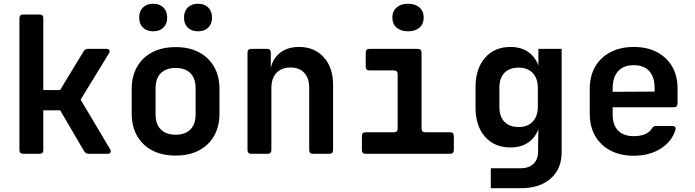

<svg xmlns="http://www.w3.org/2000/svg" viewBox="-20 -806 3640 1006"><path d="M101.8 0Q81.8 0 81.8 -20V-710Q81.8 -730 101.8 -730H186.9Q206.9 -730 206.9 -710V-334.1H294.9L417.7 -536.4Q425.5 -550 441.7 -550H537Q549 -550 553 -543Q557 -536 550.6 -526L402.4 -283.9L557 -24Q562.9 -14 558.9 -7Q554.9 0 543.5 0H445.4Q429.4 0 421 -13.6L295.2 -228H206.9V-20Q206.9 0 186.9 0Z M900 9.2Q829.9 9.2 778.2 -17.7Q726.5 -44.6 698.2 -94.1Q670 -143.6 670 -210.8V-339.2Q670 -406.8 698.2 -456.1Q726.5 -505.4 778.2 -532.3Q829.9 -559.2 900 -559.2Q971.1 -559.2 1022.3 -532.3Q1073.5 -505.4 1101.8 -456.1Q1130 -406.8 1130 -339.2V-210.8Q1130 -143.6 1101.8 -94.1Q1073.5 -44.6 1022.1 -17.7Q970.7 9.2 900 9.2ZM900 -100.1Q950.2 -100.1 977.6 -127.5Q1004.9 -155 1004.9 -206.7V-343.3Q1004.9 -395.6 977.6 -422.8Q950.2 -449.9 900 -449.9Q850.8 -449.9 822.9 -422.8Q795.1 -395.6 795.1 -343.3V-206.7Q795.1 -155 822.9 -127.5Q850.8 -100.1 900 -100.1ZM1017.4 -642Q983.8 -642 963.9 -661.3Q944.1 -680.7 944.1 -713.8Q944.1 -747.3 963.9 -766.8Q983.8 -786.4 1017.4 -786.4Q1051.1 -786.4 1071 -766.8Q1090.8 -747.3 1090.8 -713.8Q1090.8 -680.7 1071 -661.3Q1051.1 -642 1017.4 -642ZM782.6 -642Q748.9 -642 729 -661.3Q709.2 -680.7 709.2 -713.8Q709.2 -747.3 729 -766.8Q748.9 -786.4 782.6 -786.4Q816.2 -786.4 836.1 -766.8Q855.9 -747.3 855.9 -713.8Q855.9 -680.7 836.1 -661.3Q816.2 -642 782.6 -642Z M1296.8 0Q1276.8 0 1276.8 -20V-530Q1276.8 -550 1296.8 -550H1379Q1399 -550 1399 -530V-445H1432.6L1396 -415.8Q1396.6 -482 1437.7 -521Q1478.7 -560 1546.6 -560Q1627.8 -560 1676.5 -506.1Q1725.2 -452.1 1725.2 -361.2V-20Q1725.2 0 1705.2 0H1620.1Q1600.1 0 1600.1 -20V-345.8Q1600.1 -397.1 1573.9 -424.8Q1547.6 -452.4 1501.8 -452.4Q1455.2 -452.4 1428.5 -424.1Q1401.9 -395.9 1401.9 -344.1V-20Q1401.9 0 1381.9 0Z M1896.2 0Q1876.2 0 1876.2 -20V-93Q1876.2 -113 1896.2 -113H2043.6Q2063.6 -113 2063.6 -133V-417Q2063.6 -437 2043.6 -437H1916.2Q1896.2 -437 1896.2 -457V-530Q1896.2 -550 1916.2 -550H2168.7Q2188.7 -550 2188.7 -530V-133Q2188.7 -113 2208.7 -113H2337.9Q2357.9 -113 2357.9 -93V-20Q2357.9 0 2337.9 0ZM2117.9 -642Q2080.2 -642 2058 -661.3Q2035.8 -680.7 2035.8 -713.8Q2035.8 -747.3 2058 -766.8Q2080.2 -786.4 2117.9 -786.4Q2155.6 -786.4 2177.8 -766.8Q2200 -747.3 2200 -713.8Q2200 -680.7 2177.8 -661.3Q2155.6 -642 2117.9 -642Z M2551.6 180V75.8H2706.6Q2750.7 75.8 2775.1 52.5Q2799.4 29.2 2799.4 -11.1V-44.1L2801.4 -154.6H2773.5L2812.7 -203Q2812.7 -123.7 2770.1 -78.5Q2727.5 -33.3 2654.6 -33.3Q2570.8 -33.3 2521.2 -89.7Q2471.6 -146 2471.6 -242.9V-349.6Q2471.6 -445.9 2521.2 -503Q2570.8 -560 2654.6 -560Q2727.5 -560 2770.1 -514.2Q2812.7 -468.4 2812.7 -389L2773.5 -455H2801V-550H2922.8V-8.2Q2922.8 78.9 2865.4 129.5Q2808.1 180 2709.1 180ZM2697.4 -140.5Q2744.6 -140.5 2771.4 -168.8Q2798.1 -197 2798.1 -247.9V-344.1Q2798.1 -395 2771.4 -423.3Q2744.6 -451.6 2697.4 -451.6Q2649.2 -451.6 2623 -424.1Q2596.7 -396.7 2596.7 -348.3V-243.8Q2596.7 -195.4 2623 -167.9Q2649.2 -140.5 2697.4 -140.5Z M3300.6 10Q3230.9 10 3178.9 -17.1Q3126.9 -44.2 3098.4 -93.7Q3070 -143.2 3070 -210V-340Q3070 -407.2 3098.4 -456.5Q3126.9 -505.8 3178.9 -532.9Q3230.9 -560 3300.6 -560Q3370.3 -560 3421.7 -533.1Q3473.1 -506.2 3501.6 -457.8Q3530 -409.3 3530 -344.1V-263.8Q3530 -243.8 3510 -243.8H3190.1V-205.9Q3190.1 -150.1 3219 -121.3Q3247.9 -92.6 3300.6 -92.6Q3334.1 -92.6 3358.7 -102.6Q3383.4 -112.6 3394.2 -131Q3398.8 -138.4 3403.8 -142.1Q3408.8 -145.9 3416.8 -145.9H3501.1Q3512.1 -145.9 3517.1 -140.9Q3522.1 -135.9 3519.5 -127.3Q3501 -64.5 3441.9 -27.3Q3382.8 10 3300.6 10ZM3409.9 -315.3V-345.3Q3409.9 -402.1 3382.2 -433.2Q3354.6 -464.4 3300.6 -464.4Q3246.6 -464.4 3218.4 -432.7Q3190.1 -401 3190.1 -344.1V-324.9L3418.6 -326.1Z"/></svg>

Font: Pitagon Sans Mono
Style: Regular
Weight: 400
Monospace: yes
Designer: Travis Tran
Foundry: Pitagon
Version: Version 1.001;gftools[0.9.26]